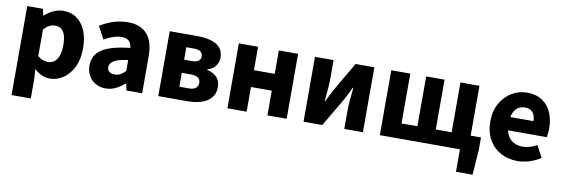

<svg xmlns="http://www.w3.org/2000/svg" viewBox="-52 -884 4234 1445"><g transform="rotate(10 2065.0 -162.0)"><path d="M64.7 184.1V-496.1H184.6L195.2 -447.3H198.9Q228.3 -473.8 265 -491Q301.7 -508.1 340.1 -508.1Q400.2 -508.1 443.5 -476.9Q486.8 -445.7 510.3 -389Q533.8 -332.4 533.8 -255.9Q533.8 -170.8 503.9 -110.8Q474 -50.8 426.4 -19.4Q378.8 12 325.1 12Q293.6 12 263.5 -1.5Q233.4 -15.1 206.7 -39.8L211.7 38.7V184.1ZM290.8 -108.3Q316.5 -108.3 337.5 -123.4Q358.6 -138.4 370.9 -170.7Q383.1 -202.9 383.1 -254.2Q383.1 -298.8 373.7 -328.4Q364.3 -358 345.3 -372.9Q326.3 -387.8 296.9 -387.8Q274.8 -387.8 254.4 -377.5Q234 -367.1 211.7 -343.4V-139.7Q231.8 -122.6 252.3 -115.5Q272.7 -108.3 290.8 -108.3Z M751.8 12Q706.5 12 673.2 -8Q640 -27.9 621.7 -61.8Q603.5 -95.7 603.5 -137.6Q603.5 -217.8 669.9 -261.4Q736.4 -305 883.4 -320.5Q881.9 -341.6 873.7 -357.2Q865.4 -372.9 848.5 -381.5Q831.5 -390.1 804.6 -390.1Q773.7 -390.1 741.7 -379Q709.7 -368 673.4 -347.4L621.3 -443.4Q652.8 -462.6 687 -477.4Q721.2 -492.2 757.8 -500.1Q794.4 -508 833.4 -508Q896.6 -508 940.5 -483.5Q984.3 -459 1007.3 -409.3Q1030.4 -359.6 1030.4 -283.3V0H910.2L899.9 -50.6H895.9Q864.2 -23.2 829.1 -5.6Q794.1 12 751.8 12ZM801.2 -103.3Q826.2 -103.3 845.2 -114.1Q864.3 -124.9 883.4 -144.3V-228.2Q831 -221.3 800.7 -210Q770.4 -198.6 757.5 -183.2Q744.6 -167.8 744.6 -149Q744.6 -125.8 760.2 -114.5Q775.7 -103.3 801.2 -103.3Z M1153.6 0V-496H1364.4Q1420.5 -496 1465.5 -484Q1510.5 -472 1537.5 -443.5Q1564.4 -414.9 1564.4 -365.1Q1564.4 -333.6 1545.1 -304.2Q1525.7 -274.8 1481.3 -262.7V-258.7Q1512 -251.6 1535 -237.1Q1558 -222.6 1570.7 -199.6Q1583.3 -176.6 1583.3 -143.1Q1583.3 -92 1555.1 -60.5Q1527 -29 1480.3 -14.5Q1433.6 0 1376.6 0ZM1297.4 -303.8H1355.6Q1391.4 -303.8 1407.4 -316.3Q1423.3 -328.7 1423.3 -349.8Q1423.3 -372.6 1408.1 -385.8Q1392.8 -399 1356.4 -399H1297.4ZM1297.4 -97H1368.6Q1408 -97 1424.1 -112.7Q1440.2 -128.3 1440.2 -152.5Q1440.2 -174.8 1422.9 -189Q1405.6 -203.3 1366.8 -203.3H1297.4Z M1681.7 0V-496.1H1828.7V-317.1H1987.6V-496.1H2134.6V0H1987.6V-188.6H1828.7V0Z M2263.6 0V-496H2405.8V-358.4Q2405.8 -320.1 2402 -274.7Q2398.2 -229.3 2393.2 -180.3H2396.6Q2408.9 -206 2425.3 -236.3Q2441.6 -266.7 2452.9 -288.7L2574.1 -496H2717.4V0H2575.1V-138.1Q2575.1 -175.5 2579 -220.9Q2582.9 -266.2 2588.4 -316.2H2584.4Q2572.5 -290.2 2556.7 -259.5Q2540.9 -228.8 2528.6 -206.9L2406.8 0Z M3459 172V0H3428.1V-115.3H3599.4V-18.6L3585.5 172ZM2846.7 0V-496.1H2992V-115.3H3113.4V-496.1H3253.8V-115.3H3375.2V-496.1H3520.5V0Z M3899.4 12Q3828.1 12 3770.9 -18.8Q3713.8 -49.6 3680.6 -107.6Q3647.5 -165.7 3647.5 -248.2Q3647.5 -328.8 3681.4 -386.9Q3715.2 -444.9 3768.9 -476.5Q3822.6 -508 3882.2 -508Q3953.2 -508 4000.1 -476.6Q4047.1 -445.2 4070.1 -391.3Q4093.2 -337.4 4093.2 -270Q4093.2 -250.6 4091.1 -232.6Q4089.1 -214.5 4086.6 -203.3H3761.5L3760.4 -304.7H3966.6Q3966.6 -344.3 3947.9 -369.7Q3929.2 -395.2 3885.4 -395.2Q3861.3 -395.2 3838.1 -382.2Q3815 -369.1 3800 -337Q3785 -305 3786.2 -248.2Q3787.3 -191.9 3806.7 -159.9Q3826.2 -127.9 3856.1 -114.6Q3886 -101.3 3919 -101.3Q3947.6 -101.3 3974.4 -109.4Q4001.2 -117.6 4027.4 -133L4075.2 -43.4Q4037.8 -17.1 3990.7 -2.6Q3943.6 12 3899.4 12Z"/></g></svg>

Font: SourceSans3VF
Style: Regular
Weight: 200
Designer: Paul D. Hunt
Foundry: Adobe
Version: Version 3.052;hotconv 1.1.0;makeotfexe 2.6.0